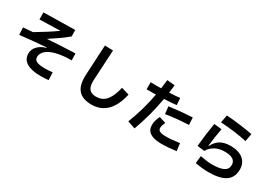

<svg xmlns="http://www.w3.org/2000/svg" viewBox="21 -1791 3957 2814"><g transform="rotate(30 2000.0 -383.5)"><path d="M781 -81 787 48Q717 55 655 55Q497 55 415.5 4.5Q334 -46 334 -142Q334 -217 389 -271.5Q444 -326 525 -346V-353Q341 -341 82 -311L75 -434L237 -447Q434 -563 576 -665L226 -655L224 -774L757 -784L759 -676Q696 -622 625.5 -572.5Q555 -523 462 -463Q587 -474 932 -488L935 -372Q788 -372 680 -345Q580 -320 525 -273Q470 -226 470 -161Q470 -114 513 -93.5Q556 -73 654 -73Q714 -73 781 -81Z M1248 -804 1387 -800 1359 -292Q1358 -282 1358 -263Q1358 -170 1394.5 -129.5Q1431 -89 1506 -89Q1574 -89 1623.5 -118Q1673 -147 1710.5 -213.5Q1748 -280 1775 -393L1907 -354Q1864 -157 1763.5 -56Q1663 45 1507 45Q1364 45 1292 -27.5Q1220 -100 1220 -257Q1220 -283 1221 -297Z M2596 -574Q2509 -564 2389 -559Q2335 -251 2231 31L2100 -13Q2203 -272 2255 -555L2170 -554L2097 -555V-673L2179 -672L2275 -673Q2285 -747 2293 -822L2424 -810Q2420 -769 2408 -677Q2525 -682 2588 -690ZM2499 -498Q2612 -513 2693.5 -520.5Q2775 -528 2890 -535L2897 -412Q2780 -406 2697.5 -398Q2615 -390 2513 -374ZM2932 11Q2799 30 2682 30Q2426 30 2426 -141Q2426 -181 2436.5 -218.5Q2447 -256 2469 -299L2581 -264Q2565 -227 2558.5 -206Q2552 -185 2552 -163Q2552 -128 2584 -112Q2616 -96 2686 -96Q2744 -96 2796.5 -101Q2849 -106 2916 -116Z M3732 -621Q3645 -641 3527.5 -656.5Q3410 -672 3284 -680L3309 -810Q3434 -801 3552.5 -785.5Q3671 -770 3756 -752ZM3276 -103Q3401 -79 3473 -79Q3605 -79 3669.5 -111.5Q3734 -144 3734 -216Q3734 -276 3687.5 -306Q3641 -336 3551 -336Q3451 -336 3381.5 -295Q3312 -254 3281 -194L3159 -209Q3177 -406 3211 -610L3341 -596Q3312 -441 3296 -293L3304 -292Q3342 -371 3409 -411.5Q3476 -452 3582 -452Q3716 -452 3793 -390.5Q3870 -329 3870 -219Q3870 -84 3776.5 -19.5Q3683 45 3488 45Q3380 45 3262 22Z"/></g></svg>

Font: IBM Plex Sans JP
Style: Bold
Weight: 700
Designer: Mike Abbink; Paul van der Laan; Pieter van Rosmalen; Wujin Sim; Yejin Wi; Jinhee Kim; Boomi Park; Yona Kim; Kichan Ma
Foundry: Sandoll Inc.
Version: Version 1.001